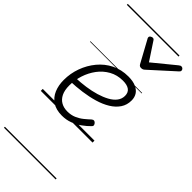

<svg xmlns="http://www.w3.org/2000/svg" viewBox="-384 -945 1381 1381"><g transform="rotate(45 306.5 -255.0)"><path d="M233 19Q173 19 135 -6.5Q97 -32 79 -75Q61 -118 61 -172Q61 -239 83.5 -301Q106 -363 147 -412.5Q188 -462 245 -490.5Q302 -519 373 -519Q420 -519 451 -505Q482 -491 496.5 -467.5Q511 -444 511 -413Q511 -367 487.5 -332Q464 -297 423 -272Q382 -247 329 -231.5Q276 -216 217 -208Q158 -200 98 -198L111 -243Q162 -245 211.5 -252Q261 -259 304.5 -272Q348 -285 382 -303.5Q416 -322 435 -347Q454 -372 454 -403Q454 -437 431.5 -453.5Q409 -470 366 -470Q308 -470 261.5 -444Q215 -418 183 -375Q151 -332 134 -279.5Q117 -227 117 -173Q117 -124 132.5 -92.5Q148 -61 175.5 -45.5Q203 -30 239 -30Q277 -30 307 -43Q337 -56 361 -75.5Q385 -95 404 -113Q414 -121 421.5 -120Q429 -119 436 -112Q443 -105 445 -96.5Q447 -88 438 -79Q415 -55 383 -32Q351 -9 313.5 5Q276 19 233 19ZM591 -840Q600 -840 606.5 -833.5Q613 -827 613 -819Q613 -813 610.5 -809.5Q608 -806 604 -802L424 -639Q416 -631 409 -628.5Q402 -626 393 -626Q386 -626 380 -629Q374 -632 369 -641L280 -804Q277 -808 275.5 -812Q274 -816 274 -820Q274 -829 283 -834.5Q292 -840 298 -840Q305 -840 309 -837.5Q313 -835 316 -830L405 -695L570 -830Q577 -835 581 -837.5Q585 -840 591 -840ZM0 365H526V375H0ZM0 -20H526V0H0ZM0 -505H526V-500H0ZM0 -885H526V-875H0Z"/></g></svg>

Font: Playwrite DK Loopet Guides
Style: Regular
Weight: 400
Designer: Veronika Burian, José Scaglione
Foundry: TypeTogether
Version: Version 1.003